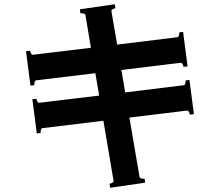

<svg xmlns="http://www.w3.org/2000/svg" viewBox="-20 -813 1040 908"><path d="M876 -435 897 -273 878 -271Q877 -277 873 -284Q869 -291 864 -290L592 -257L640 24Q641 29 649 31Q657 33 664 32L666 51L501 75L498 56Q505 55 511.5 51Q518 47 517 42L469 -242L181 -207Q172 -206 172 -184L154 -182L133 -344L152 -346Q153 -340 157 -333Q161 -326 166 -327L449 -361L431 -467L151 -433Q142 -432 142 -410L124 -408L103 -571L122 -573Q123 -567 127 -560Q131 -553 136 -554L410 -587L384 -742Q383 -747 375 -749Q367 -751 360 -750L358 -769L523 -793L526 -774Q519 -773 512.5 -769Q506 -765 507 -760L534 -602L819 -637Q828 -638 828 -660L846 -662L867 -499L848 -497Q847 -503 843 -510Q839 -517 834 -516L554 -482L572 -376L849 -410Q858 -411 858 -433Z"/></svg>

Font: Aoboshi One
Style: Regular
Weight: 400
Designer: IKIMOJI
Foundry: Natsumi Matsuba
Version: Version 1.000; ttfautohint (v1.8.3)